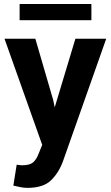

<svg xmlns="http://www.w3.org/2000/svg" viewBox="-20 -721 551 955"><path d="M245.1 -221.7 251.5 -189.5H252.9L355 -528.3H508.3L293.9 79.1Q273.9 135.7 235.1 174.6Q196.3 213.4 117.2 213.4Q99.1 213.4 84 210.4Q68.8 207.5 46.4 202.1L63 98.1Q69.3 99.1 76.7 100.1Q84 101.1 89.8 101.1Q127 101.1 144 87.2Q161.1 73.2 173.3 40.5L189.9 -0.5L2.4 -528.3H155.8ZM434.6 -620.6H77.6V-701.2H434.6Z"/></svg>

Font: Roboto Web
Style: Bold
Weight: 700
Designer: Google
Version: Version 1.200310; 2013